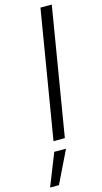

<svg xmlns="http://www.w3.org/2000/svg" viewBox="-201 -771 560 1055"><g transform="rotate(-15 78.5 -243.5)"><path d="M213.4 -727.5 92.8 0H28.3L148.9 -727.5ZM-55.7 241.2 17.1 57.6H84L-5.4 241.2Z"/></g></svg>

Font: Inter 24pt Light
Style: Italic
Weight: 300
Italic angle: -9.3988°
Designer: Rasmus Andersson
Foundry: rsms
Version: Version 4.001;git-66647c0bb